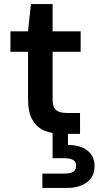

<svg xmlns="http://www.w3.org/2000/svg" viewBox="-20 -654 482 938"><path d="M285 0Q234 0 196.5 -16Q159 -32 138 -69Q117 -106 117 -169V-401H31V-501H117L131 -634H237V-501H374V-401H237V-169Q237 -131 253.5 -116.5Q270 -102 309 -102H371V0ZM187 264V194H295Q324 194 338 185Q352 176 352 155Q352 137 338 128Q324 119 295 119H237V-5H312V54Q347 54 376.5 64.5Q406 75 424 98.5Q442 122 442 158Q442 193 424.5 216.5Q407 240 377.5 252Q348 264 313 264Z"/></svg>

Font: DM Sans 17pt SemiBold
Style: Regular
Weight: 600
Version: Version 4.004;gftools[0.9.30]